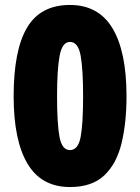

<svg xmlns="http://www.w3.org/2000/svg" viewBox="-20 -744 565 774"><path d="M490 -356Q490 -249 470 -166.5Q450 -84 400.5 -37Q351 10 262 10Q147 10 91 -84Q35 -178 35 -356Q35 -541 89 -632.5Q143 -724 262 -724Q377 -724 433.5 -630Q490 -536 490 -356ZM210 -356Q210 -244 220 -191.5Q230 -139 262 -139Q295 -139 305 -191.5Q315 -244 315 -356Q315 -465 305 -520Q295 -575 262 -575Q231 -575 220.5 -520Q210 -465 210 -356Z"/></svg>

Font: Noto Sans Bengali Condensed Black
Style: Regular
Weight: 900
Width: 3
Designer: Joana Ranito - Universal Thirst; Jelle Bosma - Monotype Design Team
Foundry: Universal Thirst ehf.
Version: Version 3.000; ttfautohint (v1.8.4.7-5d5b)